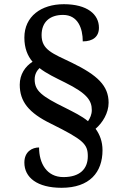

<svg xmlns="http://www.w3.org/2000/svg" viewBox="-20 -780 584 914"><path d="M273 114C407 114 468 40 468 -65C468 -106 455 -140 435 -167C468 -195 497 -242 497 -291C497 -372 444 -422 323 -481C229 -526 178 -543 178 -613C178 -675 217 -709 280 -709C351 -709 374 -645 374 -583C422 -583 451 -605 451 -648C451 -712 395 -760 284 -760C176 -760 96 -702 96 -601C96 -551 111 -514 135 -486C100 -464 74 -426 74 -377C74 -297 116 -243 223 -191C378 -114 398 -94 398 -36C398 25 359 63 282 63C202 63 166 -3 166 -78C134 -78 96 -59 96 -6C96 65 157 114 273 114ZM399 -203C369 -228 331 -246 290 -267C178 -322 145 -348 145 -402C145 -426 155 -443 168 -456C201 -430 244 -410 290 -387C395 -335 417 -301 417 -256C417 -235 409 -218 399 -203Z"/></svg>

Font: Noto Serif Ethiopic Medium
Style: Regular
Weight: 500
Designer: Monotype Design Team
Foundry: Monotype Imaging Inc.
Version: Version 2.102